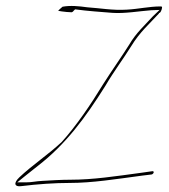

<svg xmlns="http://www.w3.org/2000/svg" viewBox="-20 -626 579 657"><path d="M39 -2 65 -23C80 -35 94 -46 109 -58C205 -132 272 -223 341 -333C369 -381 403 -426 429 -468C458 -516 493 -546 524 -580V-582H527C532 -587 536 -600 534 -603C534 -603 533 -604 529 -604C491 -604 453 -595 414 -593C365 -590 324 -598 279 -601C250 -605 221 -608 194 -603C192 -601 182 -593 179 -589C184 -588 196 -586 208 -585L225 -584C229 -584 232 -590 237 -594C281 -588 328 -585 365 -582C407 -579 457 -588 498 -591L526 -592L503 -570C474 -538 446 -514 422 -473C395 -430 362 -384 333 -338C291 -269 240 -194 191 -140C144 -96 89 -60 46 -19C25 1 30 14 52 11C109 4 167 0 218 0C296 0 376 -13 466 -25L499 -29C503 -30 506 -34 506 -37C506 -39 504 -41 500 -40L465 -35C376 -23 299 -11 221 -11C190 -11 158 -9 124 -7C103 -6 89 -2 69 -2ZM226 -587 225 -586ZM499 -31Z"/></svg>

Font: Stray Cat
Style: HlCnObl
Weight: 100
Version: Version 1.0